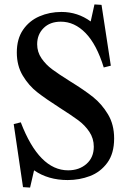

<svg xmlns="http://www.w3.org/2000/svg" viewBox="-20 -804 588 868"><path d="M390 -707 407 -784 439 -782 481 -507 449 -499Q417 -603 367 -654.5Q317 -706 255 -706Q206 -706 177 -677Q148 -648 148 -604Q148 -569 167.5 -540.5Q187 -512 216 -490.5Q245 -469 296 -437Q361 -397 400.5 -365.5Q440 -334 468 -287.5Q496 -241 496 -178Q496 -110 465 -68Q434 -26 386.5 -8Q339 10 286 10Q198 10 134 -34L116 44L84 42L42 -243L74 -251Q157 -34 288 -34Q338 -34 371 -63Q404 -92 404 -141Q404 -178 384 -208Q364 -238 333.5 -260.5Q303 -283 251 -316Q187 -357 148.5 -387Q110 -417 83 -462Q56 -507 56 -567Q56 -628 84 -669Q112 -710 158 -730Q204 -750 258 -750Q331 -750 390 -707Z"/></svg>

Font: Minipax
Style: Regular
Weight: 400
Designer: Raphaël Ronot, Igor Stepanchenko (Cyrillic)
Foundry: steppetype
Version: Version 1.002